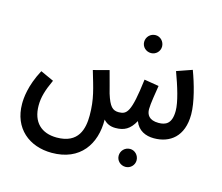

<svg xmlns="http://www.w3.org/2000/svg" viewBox="-109 -700 1246 1076"><g transform="rotate(15 514.0 -162.0)"><path d="M667 -452C695 -452 718 -475 718 -503C718 -532 695 -556 667 -556C637 -556 614 -532 614 -503C614 -475 637 -452 667 -452ZM274 232C439 232 515 117 513 -25C530 -6 552 5 583 5C633 5 666 -12 695 -65C714 -14 758 5 806 5C898 5 974 -49 974 -178C974 -249 945 -350 918 -422L829 -391C859 -310 885 -226 885 -175C885 -99 849 -85 809 -85C753 -85 738 -115 738 -146C738 -179 750 -245 756 -285L671 -299C647 -102 625 -86 578 -85C543 -85 524 -102 502 -173C496 -195 489 -224 468 -300L377 -276C406 -177 426 -121 426 -25C426 51 406 142 279 142C190 142 135 91 135 -6C135 -52 147 -95 177 -160L100 -195C47 -96 43 -22 43 9C43 151 143 232 274 232ZM694 201C722 201 745 178 745 150C745 121 722 97 694 97C664 97 641 121 641 150C641 178 664 201 694 201Z"/></g></svg>

Font: Noto Sans Arabic UI XCn Md
Style: Regular
Weight: 500
Width: 2
Designer: Monotype Design Team, Nadine Chahine and Nizar Qandah
Foundry: Monotype Imaging Inc.
Version: Version 2.010